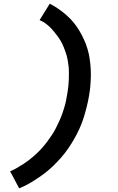

<svg xmlns="http://www.w3.org/2000/svg" viewBox="-20 -861 640 1042"><path d="M84 161 35 69Q55 60 73.5 49.5Q92 39 110 27Q128 15 145.5 1Q163 -13 179 -28Q195 -43 209.5 -59.5Q224 -76 237 -93.5Q250 -111 262 -129Q274 -147 283.5 -166Q293 -185 302 -204.5Q311 -224 319.5 -248.5Q328 -273 333 -292Q338 -311 340 -324L346 -357Q349 -375 351 -393.5Q353 -412 353.5 -430.5Q354 -449 354 -467.5Q354 -486 352 -504Q350 -522 346.5 -539.5Q343 -557 337.5 -573.5Q332 -590 325.5 -606Q319 -622 310.5 -637Q302 -652 291.5 -666Q281 -680 267.5 -696Q254 -712 241.5 -722.5Q229 -733 220 -739L195 -752L250 -841Q275 -828 297.5 -812.5Q320 -797 340.5 -779Q361 -761 378.5 -740Q396 -719 410 -695.5Q424 -672 435.5 -647Q447 -622 455 -595Q463 -568 467 -540Q471 -512 472.5 -483Q474 -454 472 -419.5Q470 -385 467 -366L463 -340Q458 -311 450.5 -281Q443 -251 434 -222Q425 -193 412 -164.5Q399 -136 383.5 -108.5Q368 -81 350 -55Q332 -29 311 -5Q290 19 266.5 41.5Q243 64 217.5 83Q192 102 160 122Q128 142 109 150Z"/></svg>

Font: Iosevka Aile Oblique
Style: Bold
Weight: 700
Italic angle: -9°
Designer: Belleve Invis
Foundry: Belleve Invis
Version: Version 31.1.0; ttfautohint (v1.8.4)